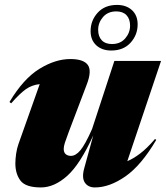

<svg xmlns="http://www.w3.org/2000/svg" viewBox="-20 -766 691 800"><path d="M331 -65 368.5 -201.5Q314 -81.5 260 -33.2Q206 15 150.5 15Q87 15 65.5 -13.2Q44 -41.5 44 -85Q44 -103 47.2 -125.5Q50.5 -148 57 -166L145.5 -415.5Q113 -412 88 -394.5Q63 -377 26.5 -335.5L19.5 -341Q77.5 -438 144 -479Q210.5 -520 273 -520Q328 -520 345.8 -495.5Q363.5 -471 341.5 -414L266 -215Q255 -186 250.2 -170.8Q245.5 -155.5 245.5 -146Q245.5 -130.5 254 -123.5Q262.5 -116.5 275.5 -116.5Q295.5 -116.5 315 -139.8Q334.5 -163 363.5 -228L456.5 -512H651L510.5 -94.5Q535 -104.5 563.5 -126Q592 -147.5 626 -187L631 -183Q569 -77.5 502.8 -31.2Q436.5 15 375.5 15Q347 15 333.5 -5.2Q320 -25.5 331 -65ZM467.5 -745.5Q506 -745.5 529.8 -723.8Q553.5 -702 553.5 -664.5Q553.5 -620.5 524 -588Q494.5 -555.5 443.5 -555.5Q405 -555.5 381.2 -577.2Q357.5 -599 357.5 -636.5Q357.5 -680.5 387 -713Q416.5 -745.5 467.5 -745.5ZM446.5 -582.5Q481.5 -582.5 501.8 -606Q522 -629.5 522 -659Q522 -687 507 -702.8Q492 -718.5 464.5 -718.5Q429.5 -718.5 409.2 -695Q389 -671.5 389 -642Q389 -614 404 -598.2Q419 -582.5 446.5 -582.5Z"/></svg>

Font: Newsreader Display ExtraBold
Style: Italic
Weight: 800
Italic angle: -17°
Designer: Hugues Gentile
Foundry: Production Type
Version: Version 1.001